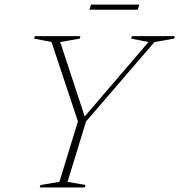

<svg xmlns="http://www.w3.org/2000/svg" viewBox="-20 -830 794 850"><path d="M637.5 -644 560.5 -659 564 -670H754L750.5 -659L664 -644L361 -292.5L279 -25L358.5 -11L355.5 0H156L159 -11L243 -25L325 -292.5L208 -644L131 -659L134 -670H336L333 -659L246.5 -644L355 -314.5ZM376 -787 383 -809.5H596.5L590 -787Z"/></svg>

Font: Newsreader 16pt ExtraLight
Style: Italic
Weight: 275
Italic angle: -17°
Designer: Hugues Gentile
Foundry: Production Type
Version: Version 1.003; ttfautohint (v1.8.3)